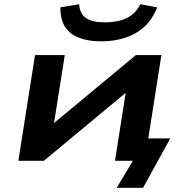

<svg xmlns="http://www.w3.org/2000/svg" viewBox="-20 -762 873 910"><path d="M533 128 610 0H529L546 -106H787L658 128ZM67 0 146 -501H287L233 -159H212L624 -501H745L666 0H525L579 -343H601L188 0ZM459 -566Q398 -566 353.5 -583.5Q309 -601 287.5 -636Q266 -671 266 -727L355 -742Q358 -697 387.5 -676.5Q417 -656 478 -656Q537 -656 579.5 -676Q622 -696 645 -742L725 -727Q704 -673 666.5 -637.5Q629 -602 576.5 -584Q524 -566 459 -566Z"/></svg>

Font: Nunito Sans 7pt Expanded
Style: Bold Italic
Weight: 700
Width: 7
Italic angle: -9°
Designer: Vernon Adams
Foundry: Vernon Adams
Version: Version 3.101;gftools[0.9.27]